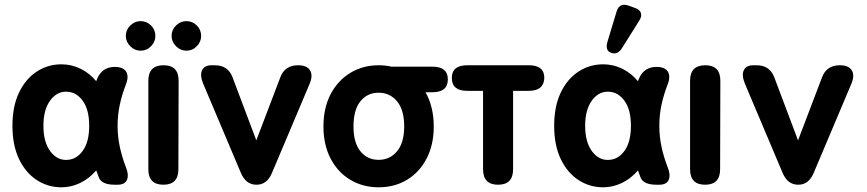

<svg xmlns="http://www.w3.org/2000/svg" viewBox="-20 -787 3693 818"><path d="M242 11Q184 11 136.5 -20Q89 -51 61 -109.5Q33 -168 33 -251Q33 -334 61 -392.5Q89 -451 136.5 -482Q184 -513 242 -513Q285 -513 323.5 -494Q362 -475 390 -441Q391 -443 391.5 -445Q392 -447 393 -449Q414 -502 469 -502Q505 -502 517.5 -481.5Q530 -461 516 -426Q500 -385 490.5 -341.5Q481 -298 481 -251Q481 -205 490.5 -161Q500 -117 516 -76Q530 -42 521 -21Q512 0 481 0H469Q413 0 401 -31Q396 -46 390 -61Q360 -26 321.5 -7.5Q283 11 242 11ZM269 -106Q308 -109 334 -146.5Q360 -184 360 -251Q360 -318 334 -355.5Q308 -393 269 -396Q225 -400 195 -360.5Q165 -321 165 -251Q165 -181 195 -141.5Q225 -102 269 -106Z M676 0Q612 0 612 -66V-443Q612 -509 677 -509Q741 -509 741 -443L740 -66Q740 0 676 0ZM579 -571Q554 -571 535 -590Q516 -609 516 -634Q516 -660 535 -678.5Q554 -697 579 -697Q605 -697 623.5 -678.5Q642 -660 642 -634Q642 -609 623.5 -590Q605 -571 579 -571ZM774 -571Q749 -571 730 -590Q711 -609 711 -634Q711 -660 730 -678.5Q749 -697 774 -697Q800 -697 818.5 -678.5Q837 -660 837 -634Q837 -609 818.5 -590Q800 -571 774 -571Z M1073 0Q1027 0 1006 -51L845 -432Q831 -467 841 -488Q851 -509 882 -509H895Q952 -509 971 -457L1072 -189L1174 -457Q1193 -509 1250 -509Q1287 -509 1300.5 -488Q1314 -467 1300 -432L1139 -51Q1118 0 1073 0Z M1593 11Q1526 11 1472.5 -21Q1419 -53 1388.5 -111.5Q1358 -170 1358 -248Q1358 -327 1388.5 -385.5Q1419 -444 1472.5 -476.5Q1526 -509 1593 -509Q1622 -509 1648 -503H1822Q1888 -503 1888 -449Q1888 -394 1822 -394H1793Q1810 -364 1819 -327Q1828 -290 1828 -248Q1828 -170 1797.5 -111.5Q1767 -53 1714 -21Q1661 11 1593 11ZM1593 -106Q1641 -106 1671.5 -142.5Q1702 -179 1702 -248Q1702 -319 1671.5 -355.5Q1641 -392 1593 -392Q1545 -392 1515.5 -355.5Q1486 -319 1486 -248Q1486 -179 1515.5 -142.5Q1545 -106 1593 -106Z M2102 0Q2038 0 2038 -66V-400H1970Q1905 -400 1905 -455Q1905 -509 1971 -509H2233Q2299 -509 2299 -455Q2297 -400 2233 -400H2166V-66Q2166 0 2102 0Z M2550 11Q2492 11 2444.5 -20Q2397 -51 2369 -109.5Q2341 -168 2341 -251Q2341 -334 2369 -392.5Q2397 -451 2444.5 -482Q2492 -513 2550 -513Q2593 -513 2631.5 -494Q2670 -475 2698 -441Q2699 -443 2699.5 -445Q2700 -447 2701 -449Q2722 -502 2777 -502Q2813 -502 2825.5 -481.5Q2838 -461 2824 -426Q2808 -385 2798.5 -341.5Q2789 -298 2789 -251Q2789 -205 2798.5 -161Q2808 -117 2824 -76Q2838 -42 2829 -21Q2820 0 2789 0H2777Q2721 0 2709 -31Q2704 -46 2698 -61Q2668 -26 2629.5 -7.5Q2591 11 2550 11ZM2577 -106Q2616 -109 2642 -146.5Q2668 -184 2668 -251Q2668 -318 2642 -355.5Q2616 -393 2577 -396Q2533 -400 2503 -360.5Q2473 -321 2473 -251Q2473 -181 2503 -141.5Q2533 -102 2577 -106ZM2630 -582Q2611 -552 2584 -562Q2557 -571 2568 -609L2607 -738Q2619 -777 2658 -763L2686 -753Q2706 -746 2710.5 -731.5Q2715 -717 2704 -700Z M2984 0Q2920 0 2920 -66V-443Q2920 -509 2985 -509Q3049 -509 3049 -443L3048 -66Q3048 0 2984 0Z M3381 0Q3335 0 3314 -51L3153 -432Q3139 -467 3149 -488Q3159 -509 3190 -509H3203Q3260 -509 3279 -457L3380 -189L3482 -457Q3501 -509 3558 -509Q3595 -509 3608.5 -488Q3622 -467 3608 -432L3447 -51Q3426 0 3381 0Z"/></svg>

Font: Zen Maru Gothic Black
Style: Regular
Weight: 900
Designer: Yoshimichi Ohira
Foundry: Positype
Version: Version 1.001